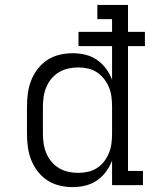

<svg xmlns="http://www.w3.org/2000/svg" viewBox="-20 -755 640 783"><path d="M276 8Q249 8 222 1.5Q195 -5 172.5 -20Q150 -35 133.5 -56.5Q117 -78 107 -103.5Q97 -129 93.5 -156Q90 -183 90 -210V-320Q90 -347 93.5 -374Q97 -401 107 -426.5Q117 -452 133.5 -473.5Q150 -495 172.5 -510Q195 -525 222 -531.5Q249 -538 276 -538Q302 -538 327.5 -532Q353 -526 374.5 -511.5Q396 -497 412 -475.5Q428 -454 437 -430V-567H300V-625H437V-677H377V-735H502V-625H571V-567H502V-58H563V0H437V-100Q428 -76 412 -54.5Q396 -33 374.5 -18.5Q353 -4 327.5 2Q302 8 276 8ZM299 -50Q319 -50 339 -54.5Q359 -59 376 -70Q393 -81 405 -97Q417 -113 424.5 -131.5Q432 -150 434.5 -170Q437 -190 437 -210V-320Q437 -340 434.5 -360Q432 -380 424.5 -398.5Q417 -417 404.5 -433Q392 -449 375.5 -460Q359 -471 339 -475.5Q319 -480 299 -480Q279 -480 258.5 -475.5Q238 -471 220.5 -460.5Q203 -450 190 -434.5Q177 -419 169 -400Q161 -381 158 -360.5Q155 -340 155 -320V-210Q155 -190 158 -169.5Q161 -149 169 -130Q177 -111 190 -95.5Q203 -80 220.5 -69.5Q238 -59 258.5 -54.5Q279 -50 299 -50Z"/></svg>

Font: Iosevka Slab Light Extended
Style: Regular
Weight: 300
Width: 7
Monospace: yes
Designer: Belleve Invis
Foundry: Belleve Invis
Version: Version 11.1.0; ttfautohint (v1.8.3)